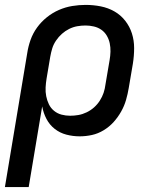

<svg xmlns="http://www.w3.org/2000/svg" viewBox="-27 -548 647 783"><path d="M90 215H-7L84 -331Q88 -358 97.5 -385Q107 -412 124 -435.5Q141 -459 164 -477.5Q187 -496 213.5 -507.5Q240 -519 267.5 -523.5Q295 -528 322 -528Q354 -528 384 -522Q414 -516 439.5 -501.5Q465 -487 483.5 -463.5Q502 -440 511 -411.5Q520 -383 520 -352Q520 -321 515 -289L498 -189Q494 -165 487 -140.5Q480 -116 467 -93Q454 -70 436.5 -50.5Q419 -31 396 -17Q373 -3 348 2.5Q323 8 298 8Q270 8 243.5 1Q217 -6 196 -22.5Q175 -39 162.5 -63Q150 -87 145 -114ZM259 -76Q276 -76 293 -79Q310 -82 326.5 -90Q343 -98 356.5 -110Q370 -122 380 -137.5Q390 -153 395.5 -169.5Q401 -186 403 -203L420 -303Q423 -320 423.5 -337.5Q424 -355 420.5 -371.5Q417 -388 408.5 -402.5Q400 -417 386.5 -426.5Q373 -436 356 -440Q339 -444 322 -444Q305 -444 288 -441Q271 -438 255 -430Q239 -422 225.5 -410Q212 -398 201.5 -382.5Q191 -367 186 -350.5Q181 -334 178 -317L163 -228Q160 -210 159 -191.5Q158 -173 161.5 -155.5Q165 -138 172.5 -122.5Q180 -107 193.5 -96Q207 -85 224 -80.5Q241 -76 259 -76Z"/></svg>

Font: Iosevka Medium Extended
Style: Italic
Weight: 500
Width: 7
Italic angle: -9°
Monospace: yes
Designer: Belleve Invis
Foundry: Belleve Invis
Version: Version 32.5.0; ttfautohint (v1.8.4)